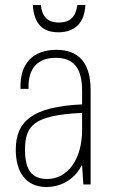

<svg xmlns="http://www.w3.org/2000/svg" viewBox="-20 -737 456 767"><path d="M213 -608C281 -608 318 -648 321 -717H289C283 -670 260 -647 215 -647C170 -647 148 -671 143 -717H111C116 -643 149 -608 213 -608ZM165 10C233 10 283 -29 306 -76H308L313 0H342V-378C342 -488 292 -538 206 -538C113 -538 58 -485 62 -382H94C91 -468 134 -506 203 -506C279 -506 308 -459 308 -373V-320C109 -311 43 -252 43 -139C43 -48 85 10 165 10ZM169 -22C106 -22 80 -59 80 -138C80 -236 115 -277 308 -286V-219C308 -96 247 -22 169 -22Z"/></svg>

Font: Kathrein 37 Thin Condensed
Style: Regular
Weight: 250
Width: 3
Designer: Lazydogs Typefoundry, based on Open Sans by Ascender Corporation
Foundry: Lazydogs Typefoundry
Version: Version 1.003;PS 001.003;hotconv 1.0.88;makeotf.lib2.5.64775